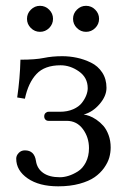

<svg xmlns="http://www.w3.org/2000/svg" viewBox="-20 -638 443 670"><path d="M189 -19.5Q203.1 -19.5 219 -24.4Q234.9 -29.3 251.7 -39.8Q268.6 -50.3 279.5 -71.5Q290.5 -92.8 290.5 -121.1Q290.5 -158.7 269.3 -187.5Q248 -216.3 212.9 -216.3H149.4Q142.6 -216.3 138.4 -220.7Q134.3 -225.1 134.3 -231.9Q134.3 -239.3 138.9 -243.7Q143.6 -248 149.4 -248H189Q215.3 -248 235.4 -256.8Q255.4 -265.6 265.9 -279.3Q276.4 -293 281.2 -305.9Q286.1 -318.8 286.1 -330.1Q286.1 -367.2 255.6 -388.7Q225.1 -410.2 191.4 -410.2Q135.7 -410.2 107.2 -379.6Q78.6 -349.1 66.9 -293.5L40 -297.9Q49.8 -364.7 51.3 -429.7Q103.5 -429.7 132.8 -435.8Q162.1 -441.9 197.3 -441.9Q223.1 -441.9 248.3 -436.5Q273.4 -431.2 297.6 -419.4Q321.8 -407.7 336.7 -385Q351.6 -362.3 351.6 -331.5Q351.6 -302.7 327.4 -274.7Q303.2 -246.6 272 -238.3Q280.8 -237.3 291.7 -233.4Q302.7 -229.5 316.2 -220.5Q329.6 -211.4 340.6 -199Q351.6 -186.5 358.9 -166.7Q366.2 -147 366.2 -123.5Q366.2 -105.5 361.3 -88.1Q356.4 -70.8 343.3 -52.2Q330.1 -33.7 310.3 -19.8Q290.5 -5.9 257.6 3.2Q224.6 12.2 183.1 12.2Q116.7 12.2 76.7 -15.4Q36.6 -43 36.6 -84.5Q36.6 -95.2 45.2 -104.2Q53.7 -113.3 66.9 -113.3Q100.1 -113.3 105.5 -76.2Q109.4 -49.8 130.6 -34.7Q151.9 -19.5 189 -19.5ZM248.3 -540.3Q234.9 -553.7 234.9 -572.3Q234.9 -590.8 248.3 -604.2Q261.7 -617.7 280.3 -617.7Q298.8 -617.7 312.3 -604.2Q325.7 -590.8 325.7 -572.3Q325.7 -553.7 312.3 -540.3Q298.8 -526.9 280.3 -526.9Q261.7 -526.9 248.3 -540.3ZM87.6 -540.3Q74.2 -553.7 74.2 -572.3Q74.2 -590.8 87.6 -604.2Q101.1 -617.7 119.6 -617.7Q138.2 -617.7 151.6 -604.2Q165 -590.8 165 -572.3Q165 -553.7 151.6 -540.3Q138.2 -526.9 119.6 -526.9Q101.1 -526.9 87.6 -540.3Z"/></svg>

Font: Libertinage
Style: b
Weight: 400
Designer: OSP
Foundry: OSP
Version: Version 1.0; 2008; OFL relea